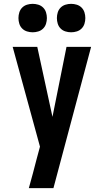

<svg xmlns="http://www.w3.org/2000/svg" viewBox="-20 -764 540 999"><path d="M130 215Q141 177 151 138.5Q161 100 171 62L188 -1L46 -520H174L253 -156L326 -520H454L258 215ZM350 -596Q335 -596 320.5 -600.5Q306 -605 295.5 -615.5Q285 -626 280.5 -640.5Q276 -655 276 -670Q276 -685 280.5 -699.5Q285 -714 295.5 -724.5Q306 -735 320.5 -739.5Q335 -744 350 -744Q365 -744 379.5 -739.5Q394 -735 404.5 -724.5Q415 -714 419.5 -699.5Q424 -685 424 -670Q424 -655 419.5 -640.5Q415 -626 404.5 -615.5Q394 -605 379.5 -600.5Q365 -596 350 -596ZM150 -596Q135 -596 120.5 -600.5Q106 -605 95.5 -615.5Q85 -626 80.5 -640.5Q76 -655 76 -670Q76 -685 80.5 -699.5Q85 -714 95.5 -724.5Q106 -735 120.5 -739.5Q135 -744 150 -744Q165 -744 179.5 -739.5Q194 -735 204.5 -724.5Q215 -714 219.5 -699.5Q224 -685 224 -670Q224 -655 219.5 -640.5Q215 -626 204.5 -615.5Q194 -605 179.5 -600.5Q165 -596 150 -596Z"/></svg>

Font: Iosevka Extrabold
Style: Regular
Weight: 800
Monospace: yes
Designer: Belleve Invis
Foundry: Belleve Invis
Version: Version 32.5.0; ttfautohint (v1.8.4)